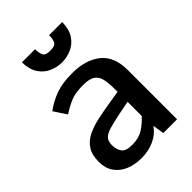

<svg xmlns="http://www.w3.org/2000/svg" viewBox="-214 -813 919 919"><g transform="rotate(-45 245.0 -353.5)"><path d="M189.5 11.7Q144.5 11.7 108.6 -3.4Q72.8 -18.6 52.2 -48.1Q31.7 -77.6 31.7 -120.6Q31.7 -167.5 50.3 -196.3Q68.8 -225.1 101.8 -241.5Q134.8 -257.8 178.7 -267.3Q222.7 -276.9 273.4 -284.7L332.5 -294.4V-313Q332.5 -355 326.2 -381.6Q319.8 -408.2 299.8 -421.1Q279.8 -434.1 238.3 -434.1Q184.6 -434.1 152.1 -419.9Q119.6 -405.8 88.4 -385.3Q88.4 -385.3 82 -395Q75.7 -404.8 67.1 -417.5Q58.6 -430.2 52.2 -439.9Q45.9 -449.7 45.9 -449.7Q87.9 -480 132.3 -495.6Q176.8 -511.2 242.2 -511.2Q331.5 -511.2 386.2 -468.5Q440.9 -425.8 440.9 -332.5V0H347.7L338.9 -57.6Q314.5 -23.4 275.6 -5.9Q236.8 11.7 189.5 11.7ZM203.1 -64.9Q247.6 -64.9 277.6 -84Q307.6 -103 332.5 -130.9V-226.6L267.1 -213.9Q213.4 -203.1 183.8 -193.8Q154.3 -184.6 143.1 -169.9Q131.8 -155.3 132.8 -128.9Q133.8 -101.1 147.5 -83Q161.1 -64.9 203.1 -64.9ZM244.6 -581.5Q211.9 -581.5 180.9 -595Q149.9 -608.4 129.6 -638.4Q109.4 -668.5 108.4 -717.8H197.3Q197.3 -695.3 203.9 -678.2Q210.4 -661.1 244.6 -661.1Q279.3 -661.1 285.9 -678.2Q292.5 -695.3 292.5 -717.8H381.3Q380.4 -668.5 360.1 -638.4Q339.8 -608.4 308.8 -595Q277.8 -581.5 244.6 -581.5Z"/></g></svg>

Font: Pontano Sans
Style: Bold
Weight: 700
Designer: Vernon Adams
Foundry: Vernon Adams
Version: Version 2.001